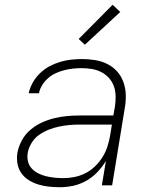

<svg xmlns="http://www.w3.org/2000/svg" viewBox="-20 -775 640 803"><path d="M230 8Q207 8 184 5.5Q161 3 140 -3.5Q119 -10 100.5 -21.5Q82 -33 69.5 -50.5Q57 -68 53 -90.5Q49 -113 53 -137Q58 -163 71.5 -188Q85 -213 106.5 -231.5Q128 -250 154 -262Q180 -274 206.5 -280.5Q233 -287 259.5 -289.5Q286 -292 312 -292H454L461 -331Q464 -352 463.5 -374Q463 -396 456 -415Q449 -434 435.5 -449Q422 -464 403.5 -473.5Q385 -483 364 -486.5Q343 -490 321 -490Q303 -490 285 -488Q267 -486 249 -481.5Q231 -477 213.5 -469Q196 -461 181.5 -448.5Q167 -436 156.5 -419Q146 -402 143 -385H100Q105 -408 117 -429.5Q129 -451 147 -468.5Q165 -486 186.5 -497.5Q208 -509 231 -516Q254 -523 277.5 -525.5Q301 -528 324 -528Q351 -528 378.5 -523.5Q406 -519 429.5 -507Q453 -495 470 -476Q487 -457 496 -432Q505 -407 506 -379.5Q507 -352 502 -324L449 0H406L423 -102Q408 -77 387 -55Q366 -33 340 -18.5Q314 -4 286 2Q258 8 230 8ZM244 -30Q267 -30 290.5 -34.5Q314 -39 336 -50Q358 -61 376 -78Q394 -95 407.5 -116Q421 -137 428.5 -160Q436 -183 440 -205L448 -254H313Q291 -254 269.5 -252Q248 -250 226.5 -245.5Q205 -241 183.5 -232.5Q162 -224 143 -210.5Q124 -197 112 -177Q100 -157 96 -136Q93 -117 97 -100Q101 -83 112.5 -70.5Q124 -58 140 -50Q156 -42 172.5 -38Q189 -34 207.5 -32Q226 -30 244 -30ZM335 -588 309 -612 451 -755 483 -725Z"/></svg>

Font: Iosevka Aile XLt Obl
Style: Regular
Weight: 200
Italic angle: -9°
Designer: Belleve Invis
Foundry: Belleve Invis
Version: Version 31.1.0; ttfautohint (v1.8.4)